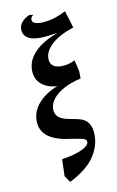

<svg xmlns="http://www.w3.org/2000/svg" viewBox="-142 -782 651 1065"><g transform="rotate(-15 184.0 -249.5)"><path d="M122.1 227.1 100 188.9 111.1 94.1Q158.5 91.1 194 83.1Q229.5 75.1 249.8 63.3Q270 51.4 271.1 37.1Q272.3 19.9 242 11.9Q220.4 5.7 198.3 0.1Q176.1 -5.5 153.9 -11Q113.9 -22 84.4 -40.6Q55 -59.1 40.5 -86.8Q26 -114.5 29.9 -152Q34 -188 54.6 -217.1Q75.1 -246.3 109.8 -268.8Q144.4 -291.4 190.3 -304.4Q133.8 -312.6 103.1 -345.3Q72.4 -377.9 77.9 -428.9Q84.4 -486 135.1 -527.1Q185.9 -568.1 269.4 -590L219.1 -587.1Q167.1 -585 135.4 -593.3Q103.8 -601.6 89.9 -619Q76.1 -636.4 78.1 -660.1Q80.5 -685.6 100.2 -702.3Q119.9 -719 143.1 -726L163.9 -720.9Q155.9 -716.5 151.4 -710.5Q146.9 -704.5 146.9 -694.7Q146.9 -685.6 155.3 -679.2Q163.7 -672.9 177.7 -669.9Q191.7 -666.9 208.1 -666.9Q248.4 -666.9 281.7 -675.6Q315 -684.2 338.9 -694.9L360 -596.1Q276.2 -575.9 230.9 -541.4Q185.6 -506.9 181.9 -464.1Q179 -436.6 197.6 -420.7Q216.1 -404.9 254.9 -404.9Q273.1 -404.9 289.2 -408.6Q305.2 -412.2 320 -418.1L329 -353L326.1 -311.9Q271.9 -304.9 230.2 -287.3Q188.6 -269.8 163.9 -245.1Q139.2 -220.5 135.1 -190Q131.9 -160.5 147.9 -142.3Q164 -124.1 199.1 -113.9L249.9 -99.1Q294.2 -86.1 309.2 -57Q324.1 -27.9 319.9 12Q314.4 76.5 268.1 131.9Q221.9 187.2 122.1 227.1Z"/></g></svg>

Font: Ancizar Serif Light
Style: Italic
Weight: 300
Italic angle: -4°
Designer: Cesar Puertas, Viviana Monsalve, Julian Moncada, Julian Prieto, Jose Castro, Felipe Aragon, Mariel Hernandez, Sara Alarc
Version: Version 8.100